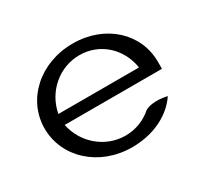

<svg xmlns="http://www.w3.org/2000/svg" viewBox="-106 -605 802 759"><g transform="rotate(-30 295.0 -225.5)"><path d="M36 -226C36 -95 149 11 300 11C399 11 480 -31 522 -94C522 -94 460 -110 422 -88C389 -59 347 -42 300 -42C208 -42 130 -109 112 -199H556V-232C556 -360 449 -462 300 -462C149 -462 36 -357 36 -226ZM112 -249C129 -341 207 -409 300 -409C393 -409 466 -341 480 -249Z"/></g></svg>

Font: Charger Sport
Style: DfExt
Weight: 400
Designer: Jasper
Foundry: Cannot Into Space Fonts
Version: Version 1.1